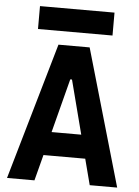

<svg xmlns="http://www.w3.org/2000/svg" viewBox="-59 -925 704 970"><g transform="rotate(5 293.0 -439.5)"><path d="M13.7 0H152.8L187 -131.3H398.9L433.1 0H572.3L372.1 -693.4H213.9ZM104 -763.2H481.9V-879.4H104ZM217.8 -250.5 288.6 -523.9H297.4L368.2 -250.5Z"/></g></svg>

Font: CaskaydiaCove Nerd Font
Style: Bold
Weight: 700
Designer: Aaron Bell
Foundry: Saja Typeworks
Version: Version 2111.1;Nerd Fonts 2.3.0